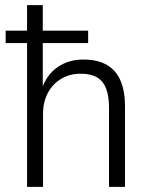

<svg xmlns="http://www.w3.org/2000/svg" viewBox="-20 -725 584 745"><path d="M85 0V-558H2V-606H85V-705H146V-606H322V-558H146V-376H141Q159 -433 202 -463.5Q245 -494 304 -494Q385 -494 425 -448.5Q465 -403 465 -313V0H403V-308Q403 -351 392 -380.5Q381 -410 357 -424.5Q333 -439 294 -439Q250 -439 217 -419Q184 -399 165.5 -364Q147 -329 147 -283V0Z"/></svg>

Font: Nunito Sans 10pt SemiCondensed Light
Style: Regular
Weight: 300
Width: 4
Designer: Vernon Adams
Foundry: Vernon Adams
Version: Version 3.101;gftools[0.9.27]